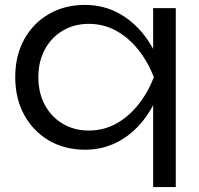

<svg xmlns="http://www.w3.org/2000/svg" viewBox="-20 -596 810 781"><path d="M695 -563V165H603V-212L608 -241V-332L603 -350V-563ZM646 -282Q624 -194 578.5 -127.5Q533 -61 468.5 -24Q404 13 326 13Q243 13 179 -24.5Q115 -62 78.5 -128.5Q42 -195 42 -282Q42 -370 78.5 -436Q115 -502 179 -539Q243 -576 326 -576Q404 -576 468.5 -539Q533 -502 579 -436Q625 -370 646 -282ZM136 -282Q136 -218 162.5 -169Q189 -120 235.5 -92.5Q282 -65 341 -65Q401 -65 451.5 -92.5Q502 -120 541.5 -169Q581 -218 606 -282Q581 -346 541.5 -395Q502 -444 451.5 -471.5Q401 -499 341 -499Q282 -499 235.5 -471.5Q189 -444 162.5 -395Q136 -346 136 -282Z"/></svg>

Font: Unbounded Light
Style: Regular
Weight: 300
Designer: Luke Prowse, Jean-Baptiste Morizot, Fátima Lázaro, Florian Runge
Foundry: NaN
Version: Version 1.700